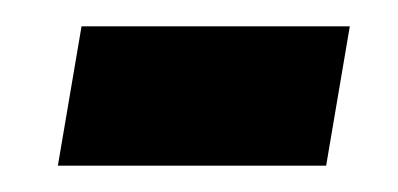

<svg xmlns="http://www.w3.org/2000/svg" viewBox="-20 -368 303 146"><path d="M24 -242 42 -348H246L228 -242Z"/></svg>

Font: Georama Condensed SemiBold
Style: Italic
Weight: 600
Width: 3
Italic angle: -9°
Designer: Jean-Baptiste Levee
Foundry: Production Type
Version: Version 1.000